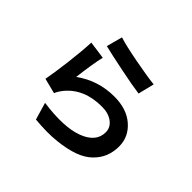

<svg xmlns="http://www.w3.org/2000/svg" viewBox="-183 -1059 1367 1367"><g transform="rotate(45 500.0 -375.5)"><path d="M303.7 -681.6 335.9 -801.8Q401.4 -781.2 530.3 -756.8Q659.2 -732.4 732.4 -724.6L702.1 -602.5Q633.8 -611.3 502.4 -638.2Q371.1 -665 303.7 -681.6ZM341.8 -602.5Q322.3 -519.5 304.7 -372.1Q433.6 -465.8 595.7 -465.8Q721.7 -465.8 796.4 -399.9Q871.1 -334 871.1 -239.3Q871.1 -183.6 853 -137.2Q835 -90.8 794.4 -50.8Q753.9 -10.7 689.5 12.7Q625 36.1 532.2 46.4Q439.5 56.6 316.4 44.9L278.3 -85Q494.1 -54.7 613.3 -99.6Q732.4 -144.5 732.4 -242.2Q732.4 -291 690.9 -321.8Q649.4 -352.5 584 -352.5Q405.3 -352.5 310.5 -237.3Q284.2 -204.1 274.4 -178.7L159.2 -208Q173.8 -284.2 189 -408.2Q204.1 -532.2 208 -621.1Z"/></g></svg>

Font: Nasu
Style: Bold
Weight: 700
Designer: Ryoko NISHIZUKA (kana &amp; ideographs); Paul D. Hunt (Latin, Greek &amp; Cyrillic); Wenlong ZHANG (bopomofo); Sandoll C
Version: Version 2014.1215